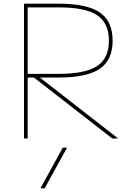

<svg xmlns="http://www.w3.org/2000/svg" viewBox="-20 -750 704 1040"><path d="M222 270H199L320 50H343ZM110 0V-730H297Q451 -730 520.5 -682.5Q590 -635 590 -530Q590 -425 520.5 -377.5Q451 -330 297 -330H120V-350H297Q443 -350 506.5 -392.5Q570 -435 570 -530Q570 -625 506.5 -667.5Q443 -710 297 -710H130V0ZM588 0 151 -340H183L620 0Z"/></svg>

Font: M PLUS 1 Thin
Style: Regular
Weight: 100
Designer: Coji Morishita
Foundry: UNDERFOREST DESIGN
Version: Version 1.001